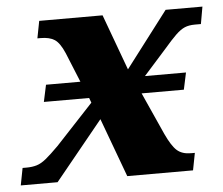

<svg xmlns="http://www.w3.org/2000/svg" viewBox="-66 -585 738 634"><g transform="rotate(-5 303.0 -268.0)"><path d="M-22 0 -11 -57H2Q21 -57 36 -61.5Q51 -66 67.5 -79.5Q84 -93 110 -119L234 -252L228 -268H78L90 -324H204L164 -422Q149 -457 132 -468Q115 -479 86 -479H75L86 -536H296L364 -351L505 -536H627L617 -479H597Q577 -479 563 -473Q549 -467 533 -451.5Q517 -436 493 -408L418 -324H554L542 -268H402L465 -128Q484 -87 501 -72Q518 -57 547 -57H560L549 0H331L259 -195L100 0Z"/></g></svg>

Font: Noto Serif ExtraBold
Style: Italic
Weight: 800
Italic angle: -12°
Designer: Monotype Design Team
Foundry: Monotype Imaging Inc.
Version: Version 2.013